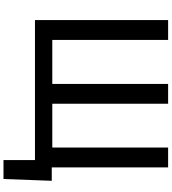

<svg xmlns="http://www.w3.org/2000/svg" viewBox="35 -803 939 1049"><g transform="rotate(90 504.5 -278.5)"><path d="M967.8 -91.8Q965.8 -25.4 958 171.9Q931.6 171.9 854.5 171.9Q854.5 128.9 854.5 0Q837.9 0 788.1 0Q788.1 -22.5 788.1 -91.8Q833 -91.8 967.8 -91.8ZM89.8 -727.5Q116.2 -727.5 198.2 -727.5Q198.2 -569.3 198.2 -94.7Q257.8 -94.7 438.5 -94.7Q438.5 -252.9 438.5 -727.5Q465.8 -727.5 546.9 -727.5Q546.9 -569.3 546.9 -94.7Q606.4 -94.7 786.1 -94.7Q786.1 -252.9 786.1 -727.5Q813.5 -727.5 894.5 -727.5Q894.5 -545.9 894.5 0Q693.4 0 89.8 0Q89.8 -181.6 89.8 -727.5Z"/></g></svg>

Font: DeepSea
Style: Medium
Weight: 500
Designer: Stem
Version: Version 3.019;git-0a5106e0b